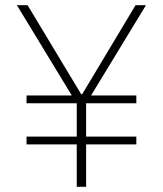

<svg xmlns="http://www.w3.org/2000/svg" viewBox="-20 -718 626 738"><path d="M311 -163V0H275V-163H82V-193H275V-321H82V-351H256L45 -698H86L292 -356H296L501 -698H541L330 -351H504V-321H311V-193H504V-163Z"/></svg>

Font: IBM Plex Sans KR ExtLt
Style: Regular
Weight: 200
Designer: Mike Abbink; Paul van der Laan; Pieter van Rosmalen; Wujin Sim; Chorong Kim; Dohee Lee;
Foundry: Sandoll Inc.
Version: Version 1.002